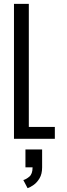

<svg xmlns="http://www.w3.org/2000/svg" viewBox="-20 -720 346 996"><path d="M52.5 0V-700H129.5V-61.5H264.5V0ZM112 148V55.5H198.5V148Q198.5 182.5 185.2 204.8Q172 227 154.2 239.5Q136.5 252 123 256L101 214Q115 210.5 132 196.5Q149 182.5 149 148Z"/></svg>

Font: Trispace Condensed Light
Style: Regular
Weight: 300
Width: 3
Designer: Tyler Finck
Foundry: Etcetera Type Company
Version: Version 1.210; ttfautohint (v1.8.3)